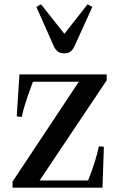

<svg xmlns="http://www.w3.org/2000/svg" viewBox="-20 -869 556 889"><path d="M38 0V-28L345 -490.5H132.5Q107.5 -424 96.5 -387.5Q85.5 -351 80.5 -327.5L57.5 -330L70 -524.5H474V-497L163.5 -33.5H388Q405.5 -76.5 418.8 -119.5Q432 -162.5 438 -191.5L461 -189.5L454.5 0ZM278 -622Q259 -622 248.5 -629.8Q238 -637.5 230 -653L148.5 -837L170 -849L278 -712.5L385.5 -849L407.5 -837L324 -653Q316 -637.5 305.8 -629.8Q295.5 -622 278 -622Z"/></svg>

Font: Libre Caslon Text
Style: Regular
Weight: 400
Designer: Pablo Impallari, Rodrigo Fuenzalida, Katja Schimmel
Foundry: Pablo Impallari, Rodrigo Fuenzalida
Version: Version 2.000